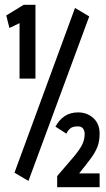

<svg xmlns="http://www.w3.org/2000/svg" viewBox="-20 -706 440 796"><path d="M61 -380V-610L19 -590L6 -642L78 -686H127V-380ZM98 44 40 10 291 -673 350 -638ZM217 70V24Q258 -24 283 -53Q308 -82 319.5 -104Q331 -126 331 -151Q331 -162 325 -172Q319 -182 302 -182Q286 -182 275.5 -176.5Q265 -171 255 -152L210 -181Q225 -209 248 -224.5Q271 -240 304 -240Q341 -240 367 -216.5Q393 -193 393 -152Q393 -121 384 -97.5Q375 -74 356 -48.5Q337 -23 308 13H393V70Z"/></svg>

Font: Inconsolata Condensed ExtraBold
Style: Regular
Weight: 800
Width: 3
Monospace: yes
Designer: Raph Levien, Cyreal, Brenton Simpson
Foundry: Raph Levien, Cyreal, Google
Version: Version 3.001; ttfautohint (v1.8.2.53-6de2)